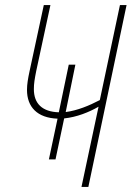

<svg xmlns="http://www.w3.org/2000/svg" viewBox="-20 -734 517 754"><path d="M367 -315 300 0H327L477 -714H451L372 -341C330 -319 284 -300 238 -294L276 -480H250L211 -293C146 -295 113 -327 113 -384C113 -406 116 -423 122 -454L178 -714H152L96 -454C90 -426 86 -403 86 -381C86 -314 126 -271 206 -268L172 -108H198L232 -269C281 -274 329 -293 367 -315Z"/></svg>

Font: Noto Sans Condensed Thin
Style: Italic
Weight: 100
Width: 3
Italic angle: -12°
Designer: Monotype Design Team
Foundry: Monotype Imaging Inc.
Version: Version 2.013